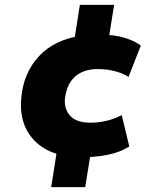

<svg xmlns="http://www.w3.org/2000/svg" viewBox="-20 -649 640 784"><path d="M189 115 215 -50 237 -14Q178 -27 138 -59Q98 -91 79.5 -139.5Q61 -188 67 -249Q71 -300 89.5 -343Q108 -386 139 -419.5Q170 -453 214.5 -474.5Q259 -496 316 -504L280 -462L306 -629H446L421 -473L398 -507Q447 -507 487.5 -495Q528 -483 555 -463L505 -335Q479 -351 446.5 -359Q414 -367 381 -367Q347 -367 323 -358Q299 -349 282 -332Q265 -315 256.5 -292.5Q248 -270 245 -245Q242 -202 267.5 -175Q293 -148 351 -148Q383 -148 416 -156Q449 -164 477 -179L508 -51Q485 -36 454 -26Q423 -16 388.5 -11.5Q354 -7 318 -7L353 -40L328 115Z"/></svg>

Font: Nunito Sans 9pt Black
Style: Italic
Weight: 900
Italic angle: -9°
Version: Version 3.101;gftools[0.9.27]